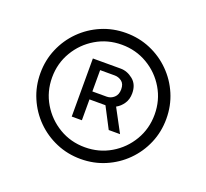

<svg xmlns="http://www.w3.org/2000/svg" viewBox="-103 -860 875 814"><g transform="rotate(20 335.0 -453.0)"><path d="M335.2 -169Q276.3 -169 224.8 -191.1Q173.3 -213.1 134.2 -252.1Q95.2 -291.2 73.2 -342.7Q51.1 -394.2 51.1 -453.1Q51.1 -512.1 73.2 -563.6Q95.2 -615.1 134.2 -654.1Q173.3 -693.2 224.8 -715.2Q276.3 -737.2 335.2 -737.2Q394.2 -737.2 445.7 -715.2Q497.2 -693.2 536.2 -654.1Q575.3 -615.1 597.3 -563.6Q619.3 -512.1 619.3 -453.1Q619.3 -394.2 597.3 -342.7Q575.3 -291.2 536.2 -252.1Q497.2 -213.1 445.7 -191.1Q394.2 -169 335.2 -169ZM335.2 -221.9Q399.1 -221.9 451.7 -253Q504.3 -284.1 535.3 -336.6Q566.4 -389.2 566.4 -453.1Q566.4 -517 535.3 -569.6Q504.3 -622.2 451.7 -653.2Q399.1 -684.3 335.2 -684.3Q271.3 -684.3 218.9 -653.2Q166.5 -622.2 135.3 -569.6Q104 -517 104 -453.1Q104 -389.2 135.3 -336.6Q166.5 -284.1 218.9 -253Q271.3 -221.9 335.2 -221.9ZM239 -325.3V-587.4H364.7Q394.2 -587.4 420.3 -566.4Q446.4 -545.5 446.4 -505.3Q446.4 -478.3 433.4 -459Q420.5 -439.6 401.3 -429.3L457 -325.3H405.9L356.9 -419.4H284.8V-325.3ZM284.8 -455.3H349.8Q367.9 -455.3 382.3 -468.2Q396.7 -481.2 396.7 -505.3Q396.7 -530.2 382.3 -540.8Q367.9 -551.5 350.9 -551.5H284.8Z"/></g></svg>

Font: Inter Zeller Light
Style: Regular
Weight: 300
Designer: Rasmus Andersson; Joe Bland
Foundry: zeller
Version: Version 3.015;git-dec3a8cb1